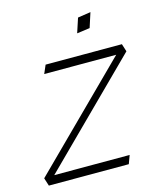

<svg xmlns="http://www.w3.org/2000/svg" viewBox="-118 -744 685 819"><g transform="rotate(-15 224.5 -334.5)"><path d="M358.9 -668.9 301.8 -660.2 280.8 -596.2 337.9 -604ZM349.1 0 362.8 -37.1H29.8L463.9 -467.8L453.1 -502H116.2L100.1 -464.8H418L-15.1 -35.2L-3.9 0Z"/></g></svg>

Font: Comic Neue Angular Light Italic
Style: Regular
Weight: 300
Italic angle: -12°
Designer: Craig Rozynski
Foundry: Craig Rozynski
Version: Version 2.003